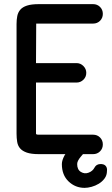

<svg xmlns="http://www.w3.org/2000/svg" viewBox="-20 -744 539 928"><path d="M430 -724Q450 -724 463.5 -710.5Q477 -697 477 -677Q477 -657 463.5 -643.5Q450 -630 430 -630H155L154 -439H350Q369 -439 383 -425Q397 -411 397 -392Q397 -372 383 -358.5Q369 -345 350 -345H154V-98Q154 -96 156.5 -94.5Q159 -93 168 -93H430Q450 -93 463.5 -79.5Q477 -66 477 -46Q477 -26 463.5 -12.5Q450 1 430 1H381L370 14Q353 34 353 49Q353 76 371 87Q389 98 408.5 90.5Q428 83 436.5 66.5Q445 50 463.5 49Q482 48 490.5 57.5Q499 67 497 82Q497 103 485.5 118.5Q474 134 457.5 144Q441 154 422.5 159Q404 164 389 164Q344 164 311.5 133Q279 102 279 49Q279 31 292 7L296 1H168Q131 1 109.5 -6.5Q88 -14 77 -27Q66 -40 63 -58.5Q60 -77 60 -98V-628Q60 -649 63.5 -666.5Q67 -684 78 -697Q89 -710 110.5 -717Q132 -724 168 -724Z"/></svg>

Font: VDS
Style: Regular
Weight: 400
Designer: artmaker
Foundry: artmaker
Version: Version 1.000 2009 initial release